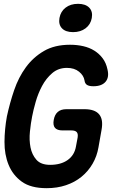

<svg xmlns="http://www.w3.org/2000/svg" viewBox="-20 -974 640 1004"><path d="M386 -255Q389 -275 381 -283.5Q373 -292 353 -292H307Q279 -292 267.5 -305.5Q256 -319 261 -347Q266 -375 282.5 -389Q299 -403 327 -403H422Q476 -403 498.5 -376Q521 -349 511 -295L495 -204Q487 -157 464 -117.5Q441 -78 406 -49.5Q371 -21 325 -5.5Q279 10 224 10Q141 10 94 -24Q47 -58 25 -112Q3 -166 3.5 -232.5Q4 -299 16 -365Q31 -435 54 -502.5Q77 -570 115.5 -622.5Q154 -675 210 -707.5Q266 -740 346 -740Q383 -740 415.5 -732.5Q448 -725 473.5 -709Q499 -693 517 -669Q535 -645 542 -611Q552 -570 532 -546.5Q512 -523 468 -523Q446 -523 435 -530Q424 -537 422 -553Q418 -579 393.5 -599Q369 -619 330 -619Q285 -619 253 -591.5Q221 -564 200 -524.5Q179 -485 166.5 -441Q154 -397 148 -365Q141 -330 136.5 -286Q132 -242 139.5 -203.5Q147 -165 170.5 -138.5Q194 -112 242 -112Q298 -112 333.5 -137Q369 -162 377 -207ZM362 -806Q323 -806 304 -826Q285 -846 291 -880Q297 -914 323 -934Q349 -954 388 -954Q427 -954 446.5 -934Q466 -914 460 -880Q454 -846 427.5 -826Q401 -806 362 -806Z"/></svg>

Font: Maple Mono
Style: Bold Italic
Weight: 700
Italic angle: -10°
Monospace: yes
Designer: subframe7536
Version: Version 7.000